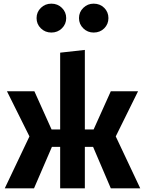

<svg xmlns="http://www.w3.org/2000/svg" viewBox="-20 -1030 793 1050"><path d="M613 -284 747 0H586L489 -227H444V0H309V-227H264L166 0H6L141 -284L18 -531H168L262 -322H309V-742L444 -757V-322H492L586 -531H735ZM342 -931Q342 -898 318.5 -875Q295 -852 261 -852Q227 -852 203.5 -875Q180 -898 180 -931Q180 -964 203.5 -987Q227 -1010 261 -1010Q295 -1010 318.5 -987Q342 -964 342 -931ZM573 -931Q573 -898 550 -875Q527 -852 492 -852Q459 -852 435.5 -875Q412 -898 412 -931Q412 -964 435.5 -987Q459 -1010 492 -1010Q527 -1010 550 -987Q573 -964 573 -931Z"/></svg>

Font: Fira Sans BGR
Style: Bold
Weight: 700
Designer: bBox Type GmbH & Carrois Corporate GbR & Edenspiekermann AG
Foundry: bBox Type GmbH & Carrois Corporate GbR & Edenspiekermann AG
Version: Version 4.301